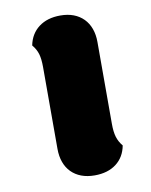

<svg xmlns="http://www.w3.org/2000/svg" viewBox="-77 -710 606 772"><g transform="rotate(-10 226.0 -324.5)"><path d="M351.1 -188Q351.1 -155.8 357.4 -134.5Q363.8 -113.3 378.9 -95.2Q370.1 -48.3 335.7 -22.2Q301.3 3.9 247.6 3.9Q217.3 3.9 193.4 -5.1Q169.4 -14.2 152.6 -31.2Q135.7 -48.3 127 -72.5Q118.2 -96.7 118.2 -127V-461.4Q118.2 -494.1 112.1 -514.9Q106 -535.6 90.3 -554.2Q99.6 -601.1 134.3 -627.2Q168.9 -653.3 222.2 -653.3Q252.4 -653.3 276.1 -644.3Q299.8 -635.3 316.7 -618.2Q333.5 -601.1 342.3 -576.9Q351.1 -552.7 351.1 -522.5Z"/></g></svg>

Font: Modak sl
Style: Regular
Weight: 400
Designer: Sarang Kulkarni, Maithili Shingre, Noopur Datye
Foundry: Ek Type
Version: Version 1.036;PS Version 1.000;hotconv 1.0.79;makeotf.lib2.5